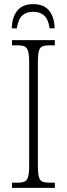

<svg xmlns="http://www.w3.org/2000/svg" viewBox="-20 -908 324 928"><path d="M38 0V-25H63Q87 -25 99 -30.5Q111 -36 116 -54Q121 -72 121 -109V-605Q121 -642 116 -660Q111 -678 99 -683.5Q87 -689 63 -689H38V-714H245V-689H221Q197 -689 184.5 -683.5Q172 -678 167.5 -660Q163 -642 163 -605V-109Q163 -72 167.5 -54Q172 -36 184.5 -30.5Q197 -25 221 -25H245V0ZM37 -771Q38 -825 63.5 -856.5Q89 -888 141 -888Q192 -888 217.5 -856.5Q243 -825 244 -771H220Q213 -816 193 -833.5Q173 -851 141 -851Q107 -851 87.5 -833Q68 -815 61 -771Z"/></svg>

Font: Noto Serif Condensed ExtraLight
Style: Regular
Weight: 200
Width: 3
Designer: Monotype Design Team
Foundry: Monotype Imaging Inc.
Version: Version 2.013; ttfautohint (v1.8.4.7-5d5b)